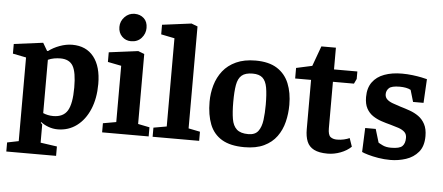

<svg xmlns="http://www.w3.org/2000/svg" viewBox="-56 -858 2665 1155"><g transform="rotate(5 1277.0 -281.0)"><path d="M16 165V110.3L85 96.3V-408.9L4.3 -425V-483.3L180.1 -506L207.4 -459.5L213.1 -458.9Q240.8 -480.4 279.9 -494.9Q319 -509.3 356 -509.3Q439.9 -509.3 485.9 -451.1Q531.8 -392.9 531.8 -287.7Q531.8 -201 504 -134.9Q476.2 -68.8 426.4 -31.7Q376.6 5.3 311.4 5.3Q283.6 5.3 257 -4.2Q230.4 -13.7 209.9 -29.7L207.6 -25.3L217 -16.1V94.1L316.6 108.3V165ZM278 -72.1Q339.2 -72.1 364.4 -114.1Q389.7 -156.1 389.7 -253.9Q389.7 -346.4 367.8 -383.8Q345.9 -421.3 291.6 -421.3Q272.8 -421.3 253.5 -417.8Q234.2 -414.3 217 -406.3V-84.5Q229.9 -78.8 245.5 -75.5Q261 -72.1 278 -72.1Z M580.1 0V-55.1L659.5 -69.1V-408.9L577.9 -425V-483.3L754.2 -506L791.5 -491.7V-69.1L861.2 -55.1V0ZM705.4 -561.3Q672.7 -561.3 650.6 -583.6Q628.4 -605.9 628.4 -641.2Q628.4 -675.4 653.2 -701.4Q678.1 -727.4 713.3 -727.4Q746.6 -727.4 769.1 -707Q791.7 -686.6 791.7 -648.7Q791.7 -614.3 768.2 -587.8Q744.8 -561.3 705.4 -561.3Z M885.1 0V-55.1L964.3 -69.1V-601.8L882.8 -618.2V-676.2L1059 -699L1096.3 -684.7V-69.1L1166.1 -55.1V0Z M1440 14.3Q1355.1 14.3 1304 -16.1Q1252.9 -46.5 1230.4 -103.7Q1208 -160.9 1208 -240Q1208 -291.6 1222 -340.3Q1236.1 -389 1266.2 -427.4Q1296.4 -465.7 1345.3 -488.2Q1394.2 -510.7 1462.9 -510.7Q1543.1 -510.7 1592.6 -479.3Q1642 -447.9 1664.9 -392.1Q1687.7 -336.2 1687.7 -263Q1687.7 -209.5 1675.3 -159.6Q1663 -109.7 1634.4 -70.5Q1605.8 -31.2 1558.1 -8.5Q1510.5 14.3 1440 14.3ZM1456.6 -66Q1498 -66 1516.7 -91.4Q1535.5 -116.8 1540.9 -159Q1546.3 -201.3 1546.3 -250.3Q1546.3 -315 1539.2 -354.6Q1532.1 -394.2 1511.9 -412.6Q1491.6 -431.1 1452 -431.1Q1407.7 -431.1 1385.9 -412.3Q1364.1 -393.6 1357.1 -354Q1350.1 -314.4 1350.1 -250.3Q1350.1 -189.7 1357 -148.7Q1363.8 -107.7 1386.8 -86.9Q1409.9 -66 1456.6 -66Z M1941.8 9.3Q1890 9.3 1859.7 -6.3Q1829.4 -21.9 1817.1 -52.1Q1804.8 -82.4 1804.8 -125.6V-424H1708.7V-487.7L1804.8 -508.7L1849 -630H1936.8V-498.7H2077.8V-453.5L2063.8 -424H1936.8V-143.8Q1936.8 -103.8 1951.5 -91.7Q1966.3 -79.7 1991.3 -79.7Q2013.2 -79.7 2033.3 -84.4Q2053.3 -89.1 2066.8 -95.6L2084.2 -45Q2058.7 -20.1 2020 -5.4Q1981.3 9.3 1941.8 9.3Z M2321.4 14.3Q2284.6 14.3 2248.8 8.4Q2212.9 2.4 2186 -5.5Q2159.1 -13.4 2148.5 -18.8L2154.4 -164H2218L2242.3 -83.4Q2250 -78.1 2269.7 -68.7Q2289.4 -59.3 2319.7 -59.3Q2370.6 -59.3 2387.3 -75.9Q2404.1 -92.4 2404.1 -126.1Q2404.1 -148.7 2390.4 -161.5Q2376.6 -174.2 2353.6 -182.2Q2330.5 -190.1 2303.6 -197.3Q2275.9 -204.3 2247.9 -213.7Q2219.9 -223.1 2196.2 -239Q2172.4 -255 2157.8 -281.8Q2143.3 -308.5 2143.3 -350.3Q2143.3 -404.9 2168.8 -440.1Q2194.4 -475.4 2240.4 -492.3Q2286.4 -509.3 2347 -509.3Q2379 -509.3 2410.3 -505.5Q2441.5 -501.7 2465.7 -496.7Q2489.8 -491.8 2498.8 -489L2490.9 -345.3H2427.6L2406.7 -416.3Q2394.8 -423 2377.4 -426.4Q2359.9 -429.7 2340.4 -429.7Q2291 -429.7 2275.2 -414.5Q2259.4 -399.3 2259.4 -377.7Q2259.4 -358.4 2272.5 -346.3Q2285.5 -334.2 2307.3 -326.4Q2329.2 -318.5 2355 -310.3Q2382.8 -302.3 2412 -291.9Q2441.2 -281.5 2465.4 -264.4Q2489.6 -247.2 2504.7 -218.7Q2519.9 -190.3 2519.9 -146.8Q2519.9 -85.6 2490.5 -50.6Q2461 -15.5 2415.2 -0.6Q2369.4 14.3 2321.4 14.3Z"/></g></svg>

Font: Faustina Light
Style: Regular
Weight: 300
Designer: Alfonso Garcia
Foundry: http://www.omnibus-type.com
Version: Version 1.200